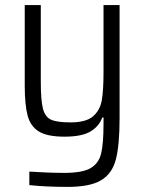

<svg xmlns="http://www.w3.org/2000/svg" viewBox="-20 -530 568 753"><path d="M95 196V143Q173 148 233 148Q303 148 335 129.5Q367 111 376.5 72.5Q386 34 386 -45V-69H381Q369 -35 335 -14.5Q301 6 233 6Q166 6 133 -14Q100 -34 88.5 -76Q77 -118 77 -195V-510H140V-210Q140 -136 148.5 -103.5Q157 -71 180.5 -60.5Q204 -50 257 -50Q317 -50 344.5 -73.5Q372 -97 379 -136Q386 -175 386 -247V-510H449V-67Q449 39 434.5 95Q420 151 376.5 177Q333 203 245 203Q162 203 95 196Z"/></svg>

Font: Saira Semi Condensed Light
Style: Regular
Weight: 300
Width: 4
Designer: Hector Gatti with collaboration of the Omnibus-Type team
Foundry: Omnibus-Type
Version: Version 1.001; ttfautohint (v1.8)